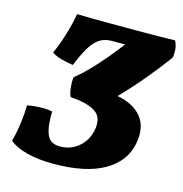

<svg xmlns="http://www.w3.org/2000/svg" viewBox="-103 -772 833 875"><g transform="rotate(15 314.0 -334.5)"><path d="M225 9Q154 9 100 -5Q46 -19 17 -44Q28 -83 34.5 -131.5Q41 -180 41 -217Q68 -223 101 -224Q134 -225 159 -220Q158 -162 166 -130.5Q174 -99 191 -87Q208 -75 234 -75Q284 -75 321.5 -106.5Q359 -138 369 -190Q380 -250 341.5 -275Q303 -300 224 -305Q216 -319 213 -347Q210 -375 213 -396Q257 -431 306 -485.5Q355 -540 401 -601H339Q308 -601 284.5 -587.5Q261 -574 240 -541Q219 -508 195 -449Q164 -454 137.5 -461Q111 -468 94 -481Q114 -525 130.5 -580Q147 -635 154 -678Q178 -677 220 -676.5Q262 -676 307 -676Q352 -676 383 -676Q419 -676 461.5 -676Q504 -676 544.5 -676.5Q585 -677 616 -678Q624 -664 627 -646Q630 -628 627 -601Q586 -544 535 -483Q484 -422 429 -365Q506 -351 544 -304Q582 -257 567 -178Q550 -90 463.5 -40.5Q377 9 225 9Z"/></g></svg>

Font: Vollkorn Black
Style: Italic
Weight: 900
Italic angle: -11°
Designer: Friedrich Althausen
Foundry: Friedrich Althausen
Version: Version 5.000; ttfautohint (v1.8.3)